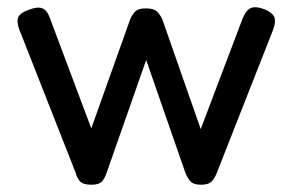

<svg xmlns="http://www.w3.org/2000/svg" viewBox="-20 -501 803 528"><path d="M231 7Q208 7 199.5 -3Q191 -13 188 -26L33 -420Q25 -442 30.5 -454Q36 -466 59 -474Q82 -483 95.5 -478.5Q109 -474 117 -452L231 -148L337 -445Q341 -457 350 -467.5Q359 -478 381 -478Q404 -478 413.5 -467.5Q423 -457 427 -446L532 -146L646 -447Q655 -471 668 -478Q681 -485 706 -476Q727 -468 733.5 -455.5Q740 -443 731 -419L576 -25Q571 -12 562.5 -2.5Q554 7 533 7Q512 7 503.5 -2.5Q495 -12 489 -28L382 -336L274 -28Q268 -10 260 -1.5Q252 7 231 7Z"/></svg>

Font: Fredoka
Style: Regular
Weight: 400
Designer: Ben Nathan
Foundry: Milena B. Brandão, Ben Nathan
Version: Version 2.001